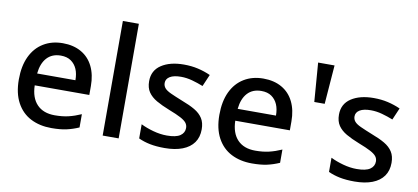

<svg xmlns="http://www.w3.org/2000/svg" viewBox="-70 -1002 2730 1254"><g transform="rotate(10 1294.5 -375.0)"><path d="M296 -549Q367 -549 418.5 -519.5Q470 -490 497 -435Q524 -380 524 -305V-246H162Q164 -164 206 -120Q248 -76 324 -76Q375 -76 415 -85.5Q455 -95 498 -114V-26Q457 -8 416 1Q375 10 317 10Q239 10 179.5 -20.5Q120 -51 86.5 -113Q53 -175 53 -266Q53 -356 83 -419Q113 -482 168 -515.5Q223 -549 296 -549ZM297 -467Q239 -467 205 -430Q171 -393 164 -325H418Q418 -368 404.5 -399Q391 -430 364.5 -448.5Q338 -467 297 -467Z M762 0H656V-760H762Z M1286 -152Q1286 -100 1260.5 -64Q1235 -28 1186 -9Q1137 10 1068 10Q1012 10 970 1.5Q928 -7 894 -23V-117Q930 -99 977 -86Q1024 -73 1068 -73Q1129 -73 1156.5 -92Q1184 -111 1184 -143Q1184 -162 1173 -176.5Q1162 -191 1134 -206Q1106 -221 1054 -241Q1003 -261 967.5 -281.5Q932 -302 912.5 -330.5Q893 -359 893 -403Q893 -474 950 -511.5Q1007 -549 1099 -549Q1149 -549 1192.5 -539Q1236 -529 1276 -511L1242 -432Q1207 -446 1169 -456.5Q1131 -467 1094 -467Q1046 -467 1020.5 -451.5Q995 -436 995 -409Q995 -390 1007 -375.5Q1019 -361 1048.5 -347.5Q1078 -334 1128 -314Q1179 -295 1214 -274.5Q1249 -254 1267.5 -225Q1286 -196 1286 -152Z M1626 -549Q1697 -549 1748.5 -519.5Q1800 -490 1827 -435Q1854 -380 1854 -305V-246H1492Q1494 -164 1536 -120Q1578 -76 1654 -76Q1705 -76 1745 -85.5Q1785 -95 1828 -114V-26Q1787 -8 1746 1Q1705 10 1647 10Q1569 10 1509.5 -20.5Q1450 -51 1416.5 -113Q1383 -175 1383 -266Q1383 -356 1413 -419Q1443 -482 1498 -515.5Q1553 -549 1626 -549ZM1627 -467Q1569 -467 1535 -430Q1501 -393 1494 -325H1748Q1748 -368 1734.5 -399Q1721 -430 1694.5 -448.5Q1668 -467 1627 -467Z M1979 -456 1959 -714H2068L2048 -456Z M2545 -152Q2545 -100 2519.5 -64Q2494 -28 2445 -9Q2396 10 2327 10Q2271 10 2229 1.5Q2187 -7 2153 -23V-117Q2189 -99 2236 -86Q2283 -73 2327 -73Q2388 -73 2415.5 -92Q2443 -111 2443 -143Q2443 -162 2432 -176.5Q2421 -191 2393 -206Q2365 -221 2313 -241Q2262 -261 2226.5 -281.5Q2191 -302 2171.5 -330.5Q2152 -359 2152 -403Q2152 -474 2209 -511.5Q2266 -549 2358 -549Q2408 -549 2451.5 -539Q2495 -529 2535 -511L2501 -432Q2466 -446 2428 -456.5Q2390 -467 2353 -467Q2305 -467 2279.5 -451.5Q2254 -436 2254 -409Q2254 -390 2266 -375.5Q2278 -361 2307.5 -347.5Q2337 -334 2387 -314Q2438 -295 2473 -274.5Q2508 -254 2526.5 -225Q2545 -196 2545 -152Z"/></g></svg>

Font: Noto Sans Khmer Medium
Style: Regular
Weight: 500
Version: Version 2.003